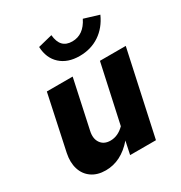

<svg xmlns="http://www.w3.org/2000/svg" viewBox="-179 -891 964 1024"><g transform="rotate(-30 303.0 -379.0)"><path d="M177 6Q126 6 91.5 -18Q57 -42 44 -84Q31 -126 42 -179L114 -516H273L209 -219Q199 -175 218.5 -147Q238 -119 278 -119Q324 -119 363 -158L441 -516H600L488 0H329L346 -80Q272 6 177 6ZM361 -592Q288 -592 244 -632Q200 -672 197 -742L285 -764Q289 -721 309 -700Q329 -679 366 -679Q436 -679 474 -756L566 -728Q537 -663 484 -627.5Q431 -592 361 -592Z"/></g></svg>

Font: Red Hat Text VF
Style: Italic
Weight: 400
Italic angle: -12°
Designer: Pentagram, MCKL
Foundry: Pentagram, MCKL
Version: Version 1.023